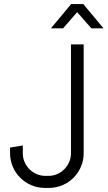

<svg xmlns="http://www.w3.org/2000/svg" viewBox="-20 -920 532 950"><path d="M394 -162.1Q394 -126.5 380.6 -95.2Q367.2 -64 343.8 -40.5Q320.3 -17.1 289.1 -3.7Q257.8 9.8 222.2 9.8H202.1Q166.5 9.8 135 -3.7Q103.5 -17.1 80.1 -40.5Q56.6 -64 43.2 -95.2Q29.8 -126.5 29.8 -162.1V-189.9L92.8 -200.2V-162.1Q92.8 -138.7 101.6 -118.4Q110.4 -98.1 125.7 -82.8Q141.1 -67.4 161.4 -58.6Q181.6 -49.8 205.1 -49.8H219.2Q242.2 -49.8 262.7 -58.6Q283.2 -67.4 298.3 -82.8Q313.5 -98.1 322.3 -118.4Q331.1 -138.7 331.1 -162.1V-700.2H394V-162.1ZM492.2 -779.8H432.1L361.8 -859.9L292 -779.8H231.9L332 -899.9H392.1Z"/></svg>

Font: Abel
Style: Regular
Weight: 400
Designer: Matthew Desmond
Foundry: Matthew Desmond
Version: Version 1.002